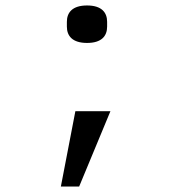

<svg xmlns="http://www.w3.org/2000/svg" viewBox="-20 -545 640 706"><path d="M203.8 141H271L386 -136H257.1ZM225.9 -447.1C225.9 -413 246.1 -387.1 300.1 -387.1C354 -387.1 373.9 -413 373.9 -447.1V-464.8C373.9 -498.9 354 -524.9 300.1 -524.9C246.1 -524.9 225.9 -498.9 225.9 -464.8Z"/></svg>

Font: Margiela Mono
Style: Regular
Weight: 400
Designer: Mike Abbink, Paul van der Laan, Pieter van Rosmalen
Foundry: Bold Monday
Version: Version 2.003 2021